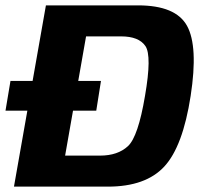

<svg xmlns="http://www.w3.org/2000/svg" viewBox="-42 -695 760 715"><path d="M-21.5 -283H316.5L334 -393.5H-3ZM10 0H360Q500.5 0 569.8 -74.8Q639 -149.5 668 -338Q696.5 -522.5 654.5 -598.8Q612.5 -675 472 -675H129ZM200.5 -115.5 278.5 -559.5H409Q475 -559.5 499.5 -523.5Q524 -487.5 498 -338Q472.5 -186 434.5 -150.8Q396.5 -115.5 330.5 -115.5Z"/></svg>

Font: Anybody UltraCondensed Thin
Style: Bold Italic
Weight: 700
Italic angle: -10°
Version: Version 1.111